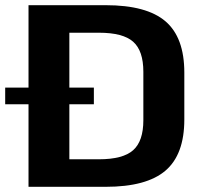

<svg xmlns="http://www.w3.org/2000/svg" viewBox="-39 -720 787 740"><path d="M70.9 -700H368.5Q526.2 -700 598.8 -637.8Q671.4 -575.6 671.4 -440.2V-259.3Q671.4 -124.4 598.6 -62.2Q525.7 0 368.5 0H70.9ZM194.7 -106.1H342.3Q435.1 -106.1 474.3 -141.2Q513.5 -176.2 513.5 -256.7V-443.3Q513.5 -524.3 474.3 -559.1Q435.1 -593.9 342.3 -593.9H194.7L228.3 -673V-24.9ZM322.8 -382.3V-318.2H-19V-382.3Z"/></svg>

Font: Pathway Extreme 8pt Thin 12pt
Style: Regular
Weight: 100
Version: Version 1.001;gftools[0.9.26]